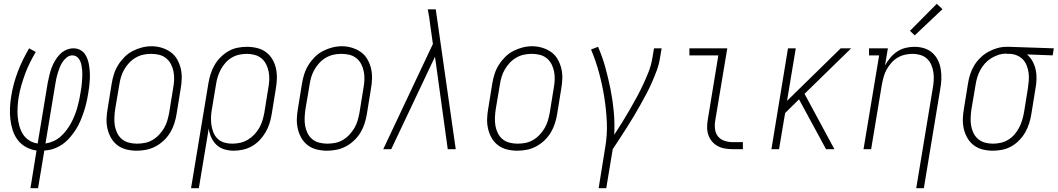

<svg xmlns="http://www.w3.org/2000/svg" viewBox="-20 -784 5558 1009"><path d="M140 205 172 7Q143 3 117 -11Q91 -25 73.5 -48Q56 -71 47 -99Q38 -127 34.5 -156.5Q31 -186 32.5 -217Q34 -248 39 -278Q44 -311 53 -344Q62 -377 74 -408.5Q86 -440 101 -470.5Q116 -501 133 -530L168 -511Q152 -484 137.5 -455Q123 -426 112 -396Q101 -366 92 -335Q83 -304 78 -273Q74 -248 72.5 -222Q71 -196 73 -171.5Q75 -147 81.5 -123Q88 -99 100.5 -79Q113 -59 133.5 -46Q154 -33 178 -30L231 -350Q235 -369 239.5 -388.5Q244 -408 251 -427Q258 -446 268.5 -464Q279 -482 293.5 -497.5Q308 -513 327.5 -521.5Q347 -530 366 -530Q384 -530 399.5 -522.5Q415 -515 425 -501.5Q435 -488 440.5 -471.5Q446 -455 448.5 -438Q451 -421 452 -403.5Q453 -386 452 -367.5Q451 -349 449 -331Q447 -313 444 -296Q440 -271 434.5 -246.5Q429 -222 421 -198Q413 -174 403 -150Q393 -126 379 -104Q365 -82 347.5 -61.5Q330 -41 308.5 -26Q287 -11 262.5 -2.5Q238 6 213 7L180 205ZM219 -30Q240 -33 260.5 -42Q281 -51 298 -66Q315 -81 329 -99.5Q343 -118 353.5 -137.5Q364 -157 372 -177Q380 -197 386 -218Q392 -239 396.5 -260Q401 -281 404 -302Q407 -316 408.5 -330Q410 -344 411 -358Q412 -372 412.5 -385.5Q413 -399 412 -412.5Q411 -426 408.5 -439.5Q406 -453 400.5 -465Q395 -477 384.5 -485Q374 -493 360 -493Q345 -493 332 -483Q319 -473 310 -460Q301 -447 295 -432.5Q289 -418 284.5 -403.5Q280 -389 276.5 -374Q273 -359 271 -344Z M698 8Q671 8 644.5 1.5Q618 -5 597.5 -20.5Q577 -36 564 -58.5Q551 -81 545 -107Q539 -133 540 -160.5Q541 -188 546 -215L567 -345Q571 -370 579 -395Q587 -420 601 -442.5Q615 -465 634.5 -484.5Q654 -504 677.5 -516Q701 -528 726 -534.5Q751 -541 777 -541Q804 -541 830 -533Q856 -525 877 -510Q898 -495 911 -472Q924 -449 930 -423.5Q936 -398 935 -370Q934 -342 929 -315L908 -185Q904 -160 896 -135Q888 -110 874.5 -87.5Q861 -65 841 -46Q821 -27 797.5 -14.5Q774 -2 748.5 3Q723 8 698 8ZM699 -29Q720 -29 741 -33Q762 -37 781 -48Q800 -59 815.5 -75.5Q831 -92 842 -110.5Q853 -129 859 -149.5Q865 -170 869 -191L890 -321Q894 -342 895 -364Q896 -386 892 -407Q888 -428 878.5 -446.5Q869 -465 853 -478Q837 -491 816.5 -496Q796 -501 774 -501Q753 -501 732.5 -496.5Q712 -492 693 -481Q674 -470 659 -454Q644 -438 633 -419Q622 -400 616 -380Q610 -360 607 -339L585 -209Q582 -188 581 -166Q580 -144 583.5 -123.5Q587 -103 596 -84.5Q605 -66 620.5 -53Q636 -40 657 -34.5Q678 -29 699 -29Z M984 205 1075 -345Q1079 -370 1086.5 -394Q1094 -418 1107 -441Q1120 -464 1139 -483Q1158 -502 1180.5 -515Q1203 -528 1228 -533Q1253 -538 1278 -538Q1305 -538 1331.5 -531.5Q1358 -525 1378.5 -509.5Q1399 -494 1412 -471.5Q1425 -449 1430.5 -423Q1436 -397 1435 -369.5Q1434 -342 1429 -315L1408 -185Q1404 -160 1396.5 -136Q1389 -112 1376 -89.5Q1363 -67 1345 -48Q1327 -29 1304.5 -16Q1282 -3 1257 2.5Q1232 8 1208 8Q1182 8 1158 0.5Q1134 -7 1117 -23.5Q1100 -40 1090 -62.5Q1080 -85 1077 -109L1025 205ZM1200 -29Q1221 -29 1241.5 -33.5Q1262 -38 1281 -49Q1300 -60 1315.5 -76Q1331 -92 1342 -111Q1353 -130 1359 -150Q1365 -170 1369 -191L1390 -321Q1394 -342 1395 -364Q1396 -386 1392 -406.5Q1388 -427 1379 -445.5Q1370 -464 1354.5 -477Q1339 -490 1318.5 -495.5Q1298 -501 1277 -501Q1257 -501 1236.5 -496.5Q1216 -492 1197.5 -481Q1179 -470 1164.5 -453.5Q1150 -437 1140 -418Q1130 -399 1124 -379.5Q1118 -360 1115 -339L1094 -213Q1090 -192 1089 -170Q1088 -148 1091 -127.5Q1094 -107 1101.5 -88Q1109 -69 1123.5 -55Q1138 -41 1158 -35Q1178 -29 1200 -29Z M1698 8Q1671 8 1644.5 1.5Q1618 -5 1597.5 -20.5Q1577 -36 1564 -58.5Q1551 -81 1545 -107Q1539 -133 1540 -160.5Q1541 -188 1546 -215L1567 -345Q1571 -370 1579 -395Q1587 -420 1601 -442.5Q1615 -465 1634.5 -484.5Q1654 -504 1677.5 -516Q1701 -528 1726 -534.5Q1751 -541 1777 -541Q1804 -541 1830 -533Q1856 -525 1877 -510Q1898 -495 1911 -472Q1924 -449 1930 -423.5Q1936 -398 1935 -370Q1934 -342 1929 -315L1908 -185Q1904 -160 1896 -135Q1888 -110 1874.5 -87.5Q1861 -65 1841 -46Q1821 -27 1797.5 -14.5Q1774 -2 1748.5 3Q1723 8 1698 8ZM1699 -29Q1720 -29 1741 -33Q1762 -37 1781 -48Q1800 -59 1815.5 -75.5Q1831 -92 1842 -110.5Q1853 -129 1859 -149.5Q1865 -170 1869 -191L1890 -321Q1894 -342 1895 -364Q1896 -386 1892 -407Q1888 -428 1878.5 -446.5Q1869 -465 1853 -478Q1837 -491 1816.5 -496Q1796 -501 1774 -501Q1753 -501 1732.5 -496.5Q1712 -492 1693 -481Q1674 -470 1659 -454Q1644 -438 1633 -419Q1622 -400 1616 -380Q1610 -360 1607 -339L1585 -209Q1582 -188 1581 -166Q1580 -144 1583.5 -123.5Q1587 -103 1596 -84.5Q1605 -66 1620.5 -53Q1636 -40 1657 -34.5Q1678 -29 1699 -29Z M1994 0 2255 -553 2241 -652Q2239 -673 2235.5 -693.5Q2232 -714 2228 -735H2270L2375 0H2333L2266 -486L2036 0Z M2698 8Q2671 8 2644.5 1.5Q2618 -5 2597.5 -20.5Q2577 -36 2564 -58.5Q2551 -81 2545 -107Q2539 -133 2540 -160.5Q2541 -188 2546 -215L2567 -345Q2571 -370 2579 -395Q2587 -420 2601 -442.5Q2615 -465 2634.5 -484.5Q2654 -504 2677.5 -516Q2701 -528 2726 -534.5Q2751 -541 2777 -541Q2804 -541 2830 -533Q2856 -525 2877 -510Q2898 -495 2911 -472Q2924 -449 2930 -423.5Q2936 -398 2935 -370Q2934 -342 2929 -315L2908 -185Q2904 -160 2896 -135Q2888 -110 2874.5 -87.5Q2861 -65 2841 -46Q2821 -27 2797.5 -14.5Q2774 -2 2748.5 3Q2723 8 2698 8ZM2699 -29Q2720 -29 2741 -33Q2762 -37 2781 -48Q2800 -59 2815.5 -75.5Q2831 -92 2842 -110.5Q2853 -129 2859 -149.5Q2865 -170 2869 -191L2890 -321Q2894 -342 2895 -364Q2896 -386 2892 -407Q2888 -428 2878.5 -446.5Q2869 -465 2853 -478Q2837 -491 2816.5 -496Q2796 -501 2774 -501Q2753 -501 2732.5 -496.5Q2712 -492 2693 -481Q2674 -470 2659 -454Q2644 -438 2633 -419Q2622 -400 2616 -380Q2610 -360 2607 -339L2585 -209Q2582 -188 2581 -166Q2580 -144 2583.5 -123.5Q2587 -103 2596 -84.5Q2605 -66 2620.5 -53Q2636 -40 2657 -34.5Q2678 -29 2699 -29Z M3126 205 3160 -6Q3172 -74 3169 -141.5Q3166 -209 3155.5 -274Q3145 -339 3128 -402Q3111 -465 3086 -524L3123 -538Q3146 -485 3161.5 -428.5Q3177 -372 3188.5 -314.5Q3200 -257 3205.5 -197Q3211 -137 3208 -76Q3229 -108 3249 -140Q3269 -172 3288 -205Q3307 -238 3325 -271Q3343 -304 3359 -338Q3375 -372 3388.5 -406.5Q3402 -441 3408 -477L3417 -530H3457L3448 -477Q3443 -445 3431.5 -414Q3420 -383 3406.5 -352Q3393 -321 3377 -291Q3361 -261 3344.5 -231.5Q3328 -202 3310.5 -172.5Q3293 -143 3274.5 -114.5Q3256 -86 3237.5 -57Q3219 -28 3200 0L3166 205Z M3831 0Q3810 0 3789.5 -3.5Q3769 -7 3751.5 -16.5Q3734 -26 3721.5 -41Q3709 -56 3702.5 -75Q3696 -94 3696 -115.5Q3696 -137 3700 -158L3755 -493H3603V-530H3802L3739 -152Q3735 -129 3737.5 -106.5Q3740 -84 3753 -67.5Q3766 -51 3787.5 -44Q3809 -37 3831 -37H3884V0Z M4034 0 4121 -530H4162L4116 -254L4398 -530H4453L4208 -291L4365 0H4321L4179 -262L4106 -190L4074 0Z M4795 205 4882 -321Q4886 -342 4887 -363.5Q4888 -385 4885 -405Q4882 -425 4874 -443.5Q4866 -462 4851.5 -475.5Q4837 -489 4817 -495Q4797 -501 4776 -501Q4756 -501 4736 -496.5Q4716 -492 4698 -481.5Q4680 -471 4665.5 -455Q4651 -439 4640.5 -420.5Q4630 -402 4624.5 -382.5Q4619 -363 4615 -343L4558 0H4518L4600 -493H4547V-530H4646L4631 -440Q4643 -462 4659 -481Q4675 -500 4695.5 -513.5Q4716 -527 4739.5 -532.5Q4763 -538 4785 -538Q4812 -538 4836.5 -530.5Q4861 -523 4879.5 -506.5Q4898 -490 4909 -467.5Q4920 -445 4924 -419.5Q4928 -394 4927 -367.5Q4926 -341 4921 -315L4835 205ZM4787 -598 4762 -622 4903 -764 4933 -736Z M5197 8Q5170 8 5144 1.5Q5118 -5 5097.5 -20.5Q5077 -36 5064 -58.5Q5051 -81 5045 -107Q5039 -133 5040 -160.5Q5041 -188 5046 -215L5067 -345Q5071 -370 5078.5 -393.5Q5086 -417 5099.5 -439.5Q5113 -462 5132 -480.5Q5151 -499 5173.5 -511.5Q5196 -524 5220.5 -531Q5245 -538 5269 -538Q5272 -538 5275.5 -538Q5279 -538 5283 -538L5518 -530L5512 -493L5377 -498Q5395 -483 5406.5 -461.5Q5418 -440 5423 -416Q5428 -392 5427 -366Q5426 -340 5421 -315L5400 -185Q5396 -160 5388.5 -136Q5381 -112 5368 -89Q5355 -66 5336.5 -47Q5318 -28 5295 -15Q5272 -2 5247 3Q5222 8 5197 8ZM5198 -29Q5218 -29 5238.5 -33.5Q5259 -38 5277.5 -49Q5296 -60 5310.5 -76.5Q5325 -93 5335 -112Q5345 -131 5351 -150.5Q5357 -170 5361 -191L5382 -321Q5385 -341 5386.5 -361.5Q5388 -382 5385.5 -401Q5383 -420 5376 -438.5Q5369 -457 5356.5 -470.5Q5344 -484 5326 -492Q5308 -500 5288 -501H5277Q5274 -501 5271.5 -501.5Q5269 -502 5266 -502Q5246 -502 5226.5 -495.5Q5207 -489 5189 -478Q5171 -467 5156.5 -451Q5142 -435 5132 -416.5Q5122 -398 5116 -378.5Q5110 -359 5107 -339L5085 -209Q5082 -188 5081 -166Q5080 -144 5083.5 -123.5Q5087 -103 5096 -84.5Q5105 -66 5120.5 -53Q5136 -40 5156 -34.5Q5176 -29 5198 -29Z"/></svg>

Font: Iosevka Slab Extralight
Style: Italic
Weight: 200
Italic angle: -9°
Monospace: yes
Designer: Belleve Invis
Foundry: Belleve Invis
Version: Version 11.1.1; ttfautohint (v1.8.3)